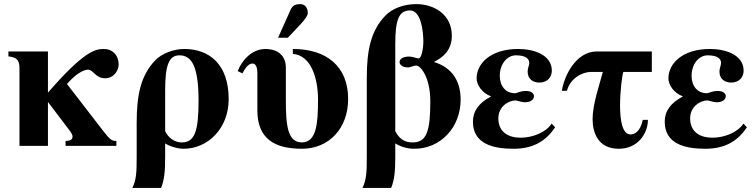

<svg xmlns="http://www.w3.org/2000/svg" viewBox="-20 -712 3680 937"><path d="M214 -461H21V-437C60 -432 75 -421 75 -379V0H214V-213H215L313 -84C327 -66 334 -54 334 -47C334 -35 330 -25 300 -24V0H548V-24C526 -24 517 -30 486 -70L307 -302C348 -350 387 -372 410 -372C435 -372 446 -330 493 -330C537 -330 559 -370 559 -396C559 -446 526 -473 488 -473C446 -473 392 -465 214 -260Z M876 14C995 14 1096 -86 1096 -228C1096 -398 1002 -473 879 -473C828 -473 769 -451 737 -417C667 -344 647 -248 647 -113V55C647 131 645 166 626 205H766C782 166 786 124 786 54V-12C814 5 851 14 877 14ZM786 -271C786 -394 804 -442 856 -442C915 -442 949 -389 949 -220C949 -71 930 -17 867 -17C853 -17 811 -21 786 -72Z M1337 -528H1385L1448 -595C1467 -616 1482 -635 1482 -648C1482 -674 1469 -692 1445 -692C1425 -692 1408 -687 1398 -664ZM1409 -449C1499 -442 1532 -329 1532 -226C1532 -111 1525 -17 1453 -17C1382 -17 1375 -105 1375 -225V-381C1375 -454 1319 -473 1276 -473C1210 -473 1161 -419 1140 -365L1163 -354C1176 -378 1192 -402 1212 -402C1231 -402 1236 -378 1236 -355V-173C1236 -36 1319 14 1453 14C1587 14 1679 -87 1679 -229C1679 -387 1575 -473 1409 -473Z M1770 54C1770 130 1768 166 1749 205H1889C1905 166 1909 124 1909 54V-12C1937 5 1969 14 2002 14C2130 14 2228 -90 2228 -226C2228 -317 2185 -383 2099 -409L2100 -411C2143 -433 2185 -467 2185 -538C2185 -641 2099 -692 2011 -692C1953 -692 1895 -672 1860 -635C1790 -562 1770 -467 1770 -332ZM1909 -495C1909 -613 1925 -661 1981 -661C2035 -661 2046 -559 2046 -509C2046 -476 2037 -427 2023 -427C2014 -427 1991 -436 1978 -436C1949 -436 1930 -426 1930 -409C1930 -397 1943 -383 1970 -383C1985 -383 1996 -392 2013 -392C2030 -392 2080 -339 2080 -217C2080 -69 2061 -17 1994 -17C1969 -17 1934 -22 1909 -72Z M2672 -109C2645 -66 2579 -40 2521 -40C2461 -40 2412 -67 2412 -135C2412 -190 2459 -222 2498 -222C2515 -217 2531 -213 2542 -213C2573 -213 2586 -229 2586 -243C2586 -255 2574 -268 2547 -268C2517 -268 2504 -257 2493 -257C2448 -257 2419 -292 2419 -342C2419 -396 2452 -442 2498 -442C2544 -442 2563 -426 2563 -405C2563 -394 2555 -378 2555 -363C2555 -324 2584 -309 2612 -309C2653 -309 2673 -337 2673 -367C2673 -444 2586 -473 2509 -473C2372 -473 2306 -400 2306 -330C2306 -298 2332 -258 2376 -242V-241C2317 -210 2288 -170 2288 -118C2288 -10 2386 14 2486 14C2579 14 2643 -21 2689 -91Z M2922 -361C2906 -299 2872 -204 2872 -131C2872 -64 2899 14 3000 14C3092 14 3142 -60 3142 -127H3117C3104 -66 3074 -56 3057 -56C3017 -56 3006 -125 3006 -197C3006 -271 3017 -349 3022 -361H3161V-461H2894C2787 -461 2732 -336 2722 -269H2747C2762 -329 2821 -361 2864 -361Z M3608 -109C3581 -66 3515 -40 3457 -40C3397 -40 3348 -67 3348 -135C3348 -190 3395 -222 3434 -222C3451 -217 3467 -213 3478 -213C3509 -213 3522 -229 3522 -243C3522 -255 3510 -268 3483 -268C3453 -268 3440 -257 3429 -257C3384 -257 3355 -292 3355 -342C3355 -396 3388 -442 3434 -442C3480 -442 3499 -426 3499 -405C3499 -394 3491 -378 3491 -363C3491 -324 3520 -309 3548 -309C3589 -309 3609 -337 3609 -367C3609 -444 3522 -473 3445 -473C3308 -473 3242 -400 3242 -330C3242 -298 3268 -258 3312 -242V-241C3253 -210 3224 -170 3224 -118C3224 -10 3322 14 3422 14C3515 14 3579 -21 3625 -91Z"/></svg>

Font: STIXGeneral
Style: Bold
Weight: 700
Designer: MicroPress Inc., with final additions and corrections provided by Coen Hoffman, Elsevier (retired)
Version: Version 1.1.0